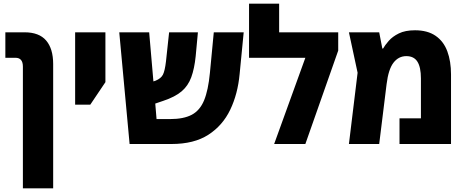

<svg xmlns="http://www.w3.org/2000/svg" viewBox="-20 -780 2526 1040"><path d="M104 240V-419Q104 -467 64 -467H9V-605H113Q192 -605 230 -560.5Q268 -516 268 -433V240Z M387 -213V-605H551V-335L469 -213Z M682 0 626 -605H788L811 -339L823 -343Q852 -355 862.5 -375.5Q873 -396 879 -447L896 -605H1052L1040 -476Q1033 -408 1016 -361.5Q999 -315 963.5 -285Q928 -255 865 -234L821 -219L828 -135H901Q975 -135 1019 -158.5Q1063 -182 1085.5 -236.5Q1108 -291 1117 -385L1138 -605H1300L1278 -379Q1268 -271 1227 -185.5Q1186 -100 1108.5 -50Q1031 0 909 0Z M1492 -605H1812V-506L1634 0H1465L1634 -467H1329V-760H1492Z M2228 -616Q2296 -616 2339.5 -586Q2383 -556 2403 -502Q2423 -448 2423 -377V0H2144V-139H2260V-355Q2260 -416 2241 -446Q2222 -476 2181 -476Q2139 -476 2111.5 -440.5Q2084 -405 2074 -324L2034 0H1870L1917 -386L1870 -605H2034L2051 -517H2055Q2065 -535 2085.5 -558.5Q2106 -582 2140.5 -599Q2175 -616 2228 -616Z"/></svg>

Font: Noto Sans Hebrew SemiCondensed ExtraBold
Style: Regular
Weight: 800
Width: 4
Designer: Monotype Design Team
Foundry: Monotype Imaging Inc.
Version: Version 2.004; ttfautohint (v1.8.4.7-5d5b)